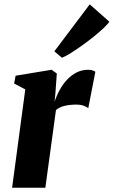

<svg xmlns="http://www.w3.org/2000/svg" viewBox="-20 -884 535 904"><path d="M37 0 99 -463 46.5 -491 53.5 -527.5 223 -555.5 247.5 -538 241 -447 237 -405Q246 -433 260.8 -460Q275.5 -487 295.5 -508.5Q315.5 -530 340.5 -542.8Q365.5 -555.5 395 -555.5Q408.5 -555.5 417 -552.2Q425.5 -549 429 -546L395.5 -374.5Q392.5 -378.5 377.2 -385Q362 -391.5 339 -391.5Q324 -391.5 310 -390Q296 -388.5 283.8 -385.5Q271.5 -382.5 261.2 -377.5Q251 -372.5 243.5 -366L193.5 0ZM236 -642.5 402.5 -863.5 495 -781.5Q486.5 -769.5 467.2 -751.2Q448 -733 422 -712Q396 -691 368 -671Q340 -651 314.8 -635Q289.5 -619 271.5 -612Z"/></svg>

Font: Merriweather 48pt Black
Style: Italic
Weight: 900
Italic angle: -7.8°
Version: Version 2.101